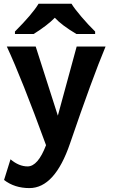

<svg xmlns="http://www.w3.org/2000/svg" viewBox="-20 -759 601 1016"><path d="M135.7 236.3Q57.1 236.3 1.5 193.4L35.6 84Q80.1 121.6 126 121.6Q180.7 121.6 223.6 9.3Q94.2 -345.2 16.1 -512.7H168.9L286.1 -147L385.7 -512.7H538.6Q468.8 -345.7 350.6 0Q270 236.3 135.7 236.3ZM483.4 -579.1H384.3Q307.6 -624.5 270 -665Q231.9 -625.5 158.2 -579.1H59.1V-592.3Q151.4 -684.6 184.1 -739.3H358.4Q373.5 -713.9 410.9 -670.2Q448.2 -626.5 483.4 -592.3Z"/></svg>

Font: Cadman
Style: Bold
Weight: 700
Designer: Paul James MIller
Foundry: High-Logic / Made with FontCreator
Version: Version 2.114;March 28, 2021;FontCreator 13.0.0.2683 64-bit